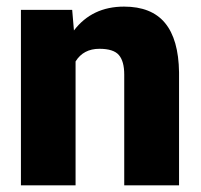

<svg xmlns="http://www.w3.org/2000/svg" viewBox="-20 -558 604 578"><path d="M197.3 -528.3 202.6 -466.3Q257.3 -538.1 353.5 -538.1Q436 -538.1 476.8 -488.8Q517.6 -439.5 519 -340.3V0H354V-333.5Q354 -373.5 337.9 -392.3Q321.8 -411.1 279.3 -411.1Q231 -411.1 207.5 -373V0H43V-528.3Z"/></svg>

Font: Vazir Black FD-UI
Style: Black-FD-UI
Weight: 900
Designer: Saber Rastikerdar
Foundry: Saber Rastikerdar
Version: Version 30.0.0